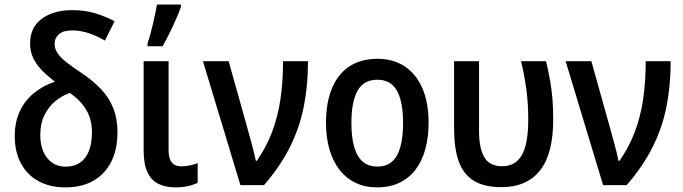

<svg xmlns="http://www.w3.org/2000/svg" viewBox="-20 -808 2981 838"><path d="M295.4 -763.7Q351.1 -763.7 395.8 -750Q440.4 -736.3 480 -715.3L438 -630.9Q401.4 -651.9 366 -663.6Q330.6 -675.3 294.4 -675.3Q256.3 -675.3 237.3 -658.7Q218.3 -642.1 218.3 -616.7Q218.3 -595.7 230.5 -576.9Q242.7 -558.1 268.3 -537.6Q293.9 -517.1 333.5 -491.2Q386.2 -456.1 421.6 -418.2Q457 -380.4 474.9 -334.7Q492.7 -289.1 492.7 -231.4Q492.7 -155.8 465.3 -101.8Q438 -47.9 387.5 -19Q336.9 9.8 266.1 9.8Q197.3 9.8 147.7 -17.6Q98.1 -44.9 71.3 -95.2Q44.4 -145.5 44.4 -213.9Q44.4 -275.4 66.4 -322.3Q88.4 -369.1 127.9 -401.6Q167.5 -434.1 219.7 -451.7Q188 -475.6 163.3 -500.7Q138.7 -525.9 125 -554.7Q111.3 -583.5 111.3 -617.7Q111.3 -688.5 162.4 -726.1Q213.4 -763.7 295.4 -763.7ZM285.2 -402.3Q251.5 -391.1 221.9 -366.9Q192.4 -342.8 174.1 -305.7Q155.8 -268.6 155.8 -217.8Q155.8 -178.7 168.7 -147.7Q181.6 -116.7 206.5 -98.6Q231.4 -80.6 267.1 -80.6Q303.7 -80.6 329.1 -97.9Q354.5 -115.2 367.9 -148.7Q381.3 -182.1 381.3 -230Q381.3 -286.6 356.7 -328.1Q332 -369.6 285.2 -402.3Z M715.8 -541V-153.3Q715.8 -116.2 729.7 -99.1Q743.7 -82 771.5 -82Q790.5 -82 809.6 -86.2Q828.6 -90.3 842.8 -96.2V-10.3Q824.7 -1 799.6 4.4Q774.4 9.8 746.1 9.8Q703.1 9.8 671.9 -5.4Q640.6 -20.5 623.8 -55.9Q606.9 -91.3 606.9 -151.9V-541ZM624 -606V-619.6Q629.4 -634.3 635.5 -656.2Q641.6 -678.2 647.5 -703.1Q653.3 -728 658 -750.5Q662.6 -772.9 665 -788.1H769.5V-776.9Q760.7 -752.4 747.8 -723.1Q734.9 -693.8 720 -663.6Q705.1 -633.3 689.5 -606Z M865.7 -541H978L1066.4 -225.1Q1071.8 -205.6 1077.6 -183.8Q1083.5 -162.1 1088.6 -141.6Q1093.8 -121.1 1096.7 -106H1100.6Q1142.1 -165 1167.2 -231.2Q1192.4 -297.4 1203.9 -374Q1215.3 -450.7 1215.3 -541H1324.2Q1324.2 -434.6 1305.9 -342.5Q1287.6 -250.5 1245.6 -166.5Q1203.6 -82.5 1132.3 0H1029.3Z M1850.6 -271.5Q1850.6 -208 1836.2 -156.2Q1821.8 -104.5 1793.5 -67.4Q1765.1 -30.3 1723.1 -10.3Q1681.2 9.8 1625.5 9.8Q1573.2 9.8 1532 -10Q1490.7 -29.8 1461.9 -66.9Q1433.1 -104 1418 -155.8Q1402.8 -207.5 1402.8 -271.5Q1402.8 -358.9 1428.5 -421.6Q1454.1 -484.4 1504.4 -517.8Q1554.7 -551.3 1627.9 -551.3Q1695.3 -551.3 1745.4 -518.8Q1795.4 -486.3 1823 -424.1Q1850.6 -361.8 1850.6 -271.5ZM1513.7 -271Q1513.7 -210 1525.6 -167.5Q1537.6 -125 1562.7 -103Q1587.9 -81.1 1627 -81.1Q1666.5 -81.1 1691.2 -102.8Q1715.8 -124.5 1727.5 -167Q1739.3 -209.5 1739.3 -271.5Q1739.3 -333 1727.5 -375Q1715.8 -417 1691.2 -438.5Q1666.5 -460 1626.5 -460Q1567.4 -460 1540.5 -412.1Q1513.7 -364.3 1513.7 -271Z M2168.5 8.8Q2091.3 8.8 2046.1 -20.3Q2001 -49.3 1981.7 -105Q1962.4 -160.6 1961.9 -240.7V-541H2070.8V-235.4Q2070.8 -160.6 2093.8 -121.6Q2116.7 -82.5 2171.9 -82.5Q2230 -82.5 2257.8 -131.3Q2285.6 -180.2 2285.6 -287.1Q2285.6 -353.5 2277.8 -413.8Q2270 -474.1 2254.4 -541H2363.3Q2374.5 -493.7 2381.3 -453.9Q2388.2 -414.1 2391.4 -374.3Q2394.5 -334.5 2394.5 -286.1Q2394.5 -136.7 2336.9 -64Q2279.3 8.8 2168.5 8.8Z M2448.7 -541H2561L2649.4 -225.1Q2654.8 -205.6 2660.6 -183.8Q2666.5 -162.1 2671.6 -141.6Q2676.8 -121.1 2679.7 -106H2683.6Q2725.1 -165 2750.2 -231.2Q2775.4 -297.4 2786.9 -374Q2798.3 -450.7 2798.3 -541H2907.2Q2907.2 -434.6 2888.9 -342.5Q2870.6 -250.5 2828.6 -166.5Q2786.6 -82.5 2715.3 0H2612.3Z"/></svg>

Font: Open Sans SemiCondensed SemiBold
Style: Regular
Weight: 600
Width: 4
Designer: Monotype Design Team
Foundry: Monotype Imaging Inc.
Version: Version 3.000